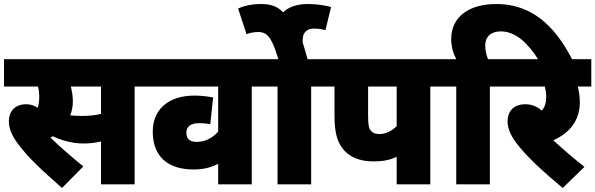

<svg xmlns="http://www.w3.org/2000/svg" viewBox="-20 -916 2958 954"><path d="M649 -486H727V-622H0V-486H169C173 -469 175 -452 175 -434C175 -415 173 -397 167 -380C151 -392 132 -398 110 -398C50 -398 24 -358 24 -314C24 -279 38 -243 69 -202C124 -127 195 -65 288 18L394 -89C340 -133 277 -187 231 -232C235 -234 239 -237 243 -239C280 -221 334 -203 396 -203C423 -203 452 -206 482 -213V0H649ZM384 -340C363 -340 346 -341 329 -343C337 -363 342 -386 342 -413C342 -441 337 -465 332 -486H482V-350C448 -342 420 -340 384 -340Z M1309 -486V-622H713V-486H1064V-262C1038 -233 1002 -211 958 -211C934 -211 906 -217 906 -257C906 -287 928 -304 969 -304C994 -304 1010 -302 1025 -299L1039 -432C1009 -437 983 -441 946 -441C814 -441 739 -370 739 -262C739 -134 819 -74 941 -74C990 -74 1027 -83 1064 -102V0H1231V-486Z M1526 -486H1604V-622H1508C1500 -653 1492 -680 1484 -705C1484 -709 1484 -713 1484 -717C1484 -751 1501 -774 1540 -774C1560 -774 1580 -771 1597 -766L1625 -881C1597 -889 1557 -896 1509 -896C1454 -896 1414 -881 1387 -855C1352 -890 1318 -896 1272 -896C1232 -896 1195 -888 1163 -874L1205 -746C1221 -753 1243 -757 1264 -757C1314 -757 1334 -717 1363 -622H1295V-486H1359V0H1526Z M2118 -486H2196V-622H1590V-486H1642V-340C1642 -244 1661 -203 1689 -170C1715 -140 1762 -114 1834 -114C1881 -114 1916 -120 1951 -137V0H2118ZM1951 -486V-289C1928 -266 1897 -250 1866 -250C1845 -250 1833 -255 1825 -264C1812 -278 1809 -295 1809 -339V-486Z M2247 -486V0H2414V-486H2492V-622H2405C2397 -641 2391 -663 2391 -690C2391 -734 2420 -760 2468 -760C2543 -760 2604 -701 2658 -615H2826C2759 -745 2653 -896 2446 -896C2308 -896 2222 -831 2222 -722C2222 -681 2233 -649 2247 -622H2183V-486Z M2884 -87C2825 -133 2775 -177 2729 -219C2811 -255 2861 -318 2861 -408C2861 -440 2856 -465 2851 -486H2918V-622H2478V-486H2687C2691 -470 2694 -453 2694 -434C2694 -405 2687 -384 2672 -366C2649 -387 2622 -398 2590 -398C2528 -398 2502 -358 2502 -314C2502 -279 2516 -245 2546 -205C2595 -140 2675 -66 2776 18Z"/></svg>

Font: Noto Sans Devanagari UI SemiCondensed Black
Style: Regular
Weight: 900
Width: 4
Designer: Jelle Bosma - Monotype Design Team
Foundry: Monotype Imaging Inc.
Version: Version 2.004